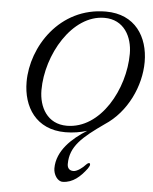

<svg xmlns="http://www.w3.org/2000/svg" viewBox="-62 -715 836 1052"><g transform="rotate(5 356.5 -189.0)"><path d="M478 -664C223 -664 78 -435 78 -243C78 -105 152 14 313 14C356 14 396 7 432 -4C352 46 271 119 271 216C271 250 294 287 323 286C378 285 419 248 454 201C457 197 464 184 464 181C464 174 462 171 458 171C452 171 442 180 440 183C428 197 397 222 376 222C350 222 342 204 342 186C342 89 407 34 525 -49C645 -127 713 -275 713 -407C713 -545 639 -664 478 -664ZM318 -22C211 -22 163 -111 163 -205C163 -399 295 -629 473 -629C580 -629 628 -539 628 -445C628 -251 504 -22 318 -22Z"/></g></svg>

Font: EB Garamond
Style: Italic
Weight: 400
Italic angle: -17.2°
Designer: Georg Duffner and Octavio Pardo
Foundry: Georg Duffner
Version: Version 1.000;PS 001.000;hotconv 1.0.88;makeotf.lib2.5.64775